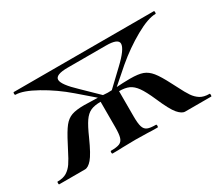

<svg xmlns="http://www.w3.org/2000/svg" viewBox="-79 -554 824 722"><g transform="rotate(-30 333.0 -193.0)"><path d="M29 -374Q26 -374 26 -380Q26 -386 29 -386H637Q639 -386 639 -380Q639 -374 637 -374Q604 -374 548 -342.5Q492 -311 440 -267L353 -191L341 -198L418 -271Q469 -319 469 -342Q469 -364 416 -364H250Q196 -364 196 -342Q196 -321 247 -273L324 -198L313 -191L225 -267Q174 -311 117.5 -342.5Q61 -374 29 -374ZM3 -12Q28 -12 43 -21.5Q58 -31 69 -47Q80 -63 96 -95L107 -116Q129 -159 144 -178Q159 -197 178.5 -204Q198 -211 233 -211Q246 -211 304 -209L335 -207L334 -189Q302 -191 293 -191Q266 -191 249.5 -183.5Q233 -176 219.5 -156.5Q206 -137 188 -96Q162 -38 145.5 -19Q129 0 115 0H3Q1 0 1 -6Q1 -12 3 -12ZM235 -12Q260 -12 272 -17Q284 -22 288.5 -36.5Q293 -51 293 -81V-198H373V-81Q373 -51 377.5 -36.5Q382 -22 393.5 -17Q405 -12 430 -12Q433 -12 433 -6Q433 0 430 0Q403 0 388 -1L334 -2L278 -1Q263 0 235 0Q232 0 232 -6Q232 -12 235 -12ZM478 -96Q460 -137 446 -156.5Q432 -176 415.5 -183.5Q399 -191 372 -191Q363 -191 331 -189L330 -207L361 -208Q405 -211 432 -211Q468 -211 487 -204Q506 -197 521.5 -178Q537 -159 559 -116L570 -95Q586 -63 597 -47Q608 -31 623 -21.5Q638 -12 663 -12Q665 -12 665 -6Q665 0 663 0H550Q536 0 519.5 -19Q503 -38 478 -96Z"/></g></svg>

Font: Cormorant Garamond SemiBold
Style: Regular
Weight: 600
Designer: Christian Thalmann (Catharsis Fonts)
Foundry: Catharsis Fonts
Version: Version 4.000